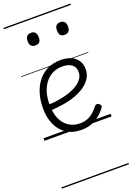

<svg xmlns="http://www.w3.org/2000/svg" viewBox="-225 -963 976 1415"><g transform="rotate(-20 263.0 -255.0)"><path d="M287 18Q215 18 167 -14.5Q119 -47 95 -102.5Q71 -158 71 -228Q71 -293 88 -346.5Q105 -400 136.5 -438.5Q168 -477 212.5 -498Q257 -519 312 -519Q365 -519 399 -502Q433 -485 449.5 -457Q466 -429 466 -394Q466 -356 448 -325.5Q430 -295 398 -271.5Q366 -248 322.5 -231.5Q279 -215 227 -206Q175 -197 120 -194L119 -240Q161 -241 203 -248Q245 -255 282 -267Q319 -279 348 -297Q377 -315 393.5 -338.5Q410 -362 410 -391Q410 -430 383 -450Q356 -470 307 -470Q272 -470 239.5 -456Q207 -442 181.5 -413Q156 -384 141 -341Q126 -298 126 -238Q126 -167 148.5 -121Q171 -75 208 -53Q245 -31 290 -31Q330 -31 357 -44Q384 -57 403.5 -76Q423 -95 439 -115Q447 -123 455 -122.5Q463 -122 471 -116Q479 -110 482 -102Q485 -94 479 -86Q461 -60 433.5 -36Q406 -12 369.5 3Q333 18 287 18ZM178 -683Q156 -683 145 -695Q134 -707 134 -732Q134 -757 145 -769.5Q156 -782 178 -782Q200 -782 210.5 -769.5Q221 -757 221 -732Q222 -707 211 -695Q200 -683 178 -683ZM407 -683Q385 -683 374.5 -695Q364 -707 364 -732Q364 -757 374.5 -769.5Q385 -782 407 -782Q429 -782 440 -769.5Q451 -757 451 -732Q451 -707 440 -695Q429 -683 407 -683ZM0 365H526V375H0ZM0 -20H526V0H0ZM0 -505H526V-500H0ZM0 -885H526V-875H0Z"/></g></svg>

Font: Playwrite GB J Guides
Style: Regular
Weight: 400
Designer: Veronika Burian, José Scaglione
Foundry: TypeTogether
Version: Version 1.003